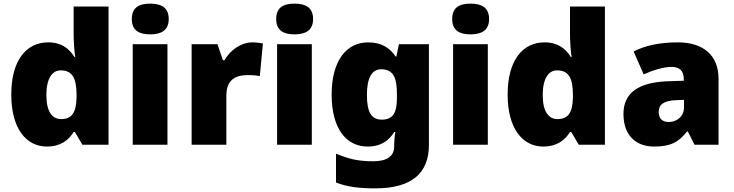

<svg xmlns="http://www.w3.org/2000/svg" viewBox="-20 -796 4036 1056"><path d="M238 10C314 10 358 -26 385 -70H392L433 0H577V-760H385V-612C385 -565 389 -510 394 -482H390C361 -528 319 -563 245 -563C125 -563 42 -465 42 -276C42 -89 124 10 238 10ZM316 -141C268 -141 235 -181 235 -273C235 -366 268 -409 314 -409C381 -409 401 -361 401 -274V-259C399 -179 377 -141 316 -141Z M806 -776C750 -776 705 -759 705 -691C705 -625 750 -607 806 -607C861 -607 908 -625 908 -691C908 -759 861 -776 806 -776ZM901 -553H710V0H901Z M1368 -563C1305 -563 1245 -519 1215 -465H1206L1176 -553H1034V0H1225V-272C1225 -372 1296 -383 1344 -383C1379 -383 1396 -380 1409 -377L1426 -557C1415 -559 1389 -563 1368 -563Z M1600 -776C1544 -776 1499 -759 1499 -691C1499 -625 1544 -607 1600 -607C1655 -607 1702 -625 1702 -691C1702 -759 1655 -776 1600 -776ZM1695 -553H1504V0H1695Z M2005 -563C1886 -563 1804 -463 1804 -276C1804 -89 1884 10 2002 10C2078 10 2122 -26 2148 -70H2154C2150 -43 2148 -18 2148 -1V9C2148 62 2110 91 2033 91C1946 91 1895 77 1828 49V208C1891 232 1955 240 2044 240C2244 240 2339 157 2339 1V-553H2174L2160 -485H2156C2127 -529 2082 -563 2005 -563ZM2077 -415C2145 -415 2163 -365 2163 -279V-256C2163 -177 2142 -138 2080 -138C2024 -138 1998 -177 1998 -273C1998 -366 2024 -415 2077 -415Z M2568 -776C2512 -776 2467 -759 2467 -691C2467 -625 2512 -607 2568 -607C2623 -607 2670 -625 2670 -691C2670 -759 2623 -776 2568 -776ZM2663 -553H2472V0H2663Z M2968 10C3044 10 3088 -26 3115 -70H3122L3163 0H3307V-760H3115V-612C3115 -565 3119 -510 3124 -482H3120C3091 -528 3049 -563 2975 -563C2855 -563 2772 -465 2772 -276C2772 -89 2854 10 2968 10ZM3046 -141C2998 -141 2965 -181 2965 -273C2965 -366 2998 -409 3044 -409C3111 -409 3131 -361 3131 -274V-259C3129 -179 3107 -141 3046 -141Z M3709 -563C3609 -563 3529 -546 3465 -513L3520 -387C3574 -411 3630 -428 3674 -428C3715 -428 3741 -409 3741 -360V-352L3649 -349C3493 -342 3409 -287 3409 -169C3409 -48 3481 10 3577 10C3669 10 3712 -14 3759 -73H3763L3800 0H3932V-363C3932 -491 3849 -563 3709 -563ZM3698 -245 3742 -247V-204C3742 -157 3704 -125 3658 -125C3625 -125 3603 -142 3603 -180C3603 -220 3628 -242 3698 -245Z"/></svg>

Font: Noto Sans Gurmukhi Black
Style: Regular
Weight: 900
Designer: Jelle Bosma - Monotype Design Team
Foundry: Monotype Imaging Inc.
Version: Version 2.004